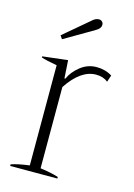

<svg xmlns="http://www.w3.org/2000/svg" viewBox="-110 -767 578 826"><g transform="rotate(15 179.0 -354.0)"><path d="M84 -599 194 -692Q210 -708 226 -708Q235 -708 240.5 -702.5Q246 -697 246 -689Q246 -672 224 -660L94 -584ZM20 -7Q48 -17 101 -24V-470Q51 -479 31 -486V-491L143 -504L148 -424H152Q166 -456 198 -481.5Q230 -507 270 -507Q309 -507 339 -488L329 -458Q308 -475 276 -475Q208 -475 149 -386V-24Q201 -17 230 -7V0H20Z"/></g></svg>

Font: Trirong ExtraLight
Style: Regular
Weight: 275
Designer: Katatrad Team
Foundry: CadsonDemak
Version: Version 1.001